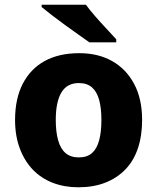

<svg xmlns="http://www.w3.org/2000/svg" viewBox="-20 -786 669 816"><path d="M584 -276Q584 -209 566 -155.5Q548 -102 512.5 -65.5Q477 -29 427 -9.5Q377 10 313 10Q254 10 204.5 -9Q155 -28 119.5 -65Q84 -102 64 -155.5Q44 -209 44 -276Q44 -367 77 -430.5Q110 -494 170.5 -527Q231 -560 317 -560Q397 -560 456.5 -526.5Q516 -493 550 -429.5Q584 -366 584 -276ZM217 -276Q217 -226 227 -190Q237 -154 258.5 -135.5Q280 -117 315 -117Q350 -117 371 -135.5Q392 -154 401.5 -190Q411 -226 411 -276Q411 -326 401.5 -361Q392 -396 371 -414.5Q350 -433 315 -433Q265 -433 241 -393Q217 -353 217 -276ZM345 -766Q361 -744 384.5 -717Q408 -690 432.5 -664Q457 -638 474 -619V-606H360Q340 -620 312.5 -639.5Q285 -659 256 -680Q227 -701 200.5 -721.5Q174 -742 157 -756V-766Z"/></svg>

Font: Noto Sans Hebrew Thin ExtraBold
Style: Regular
Weight: 800
Version: Version 3.001